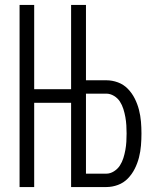

<svg xmlns="http://www.w3.org/2000/svg" viewBox="-20 -755 591 775"><path d="M59 0V-735H118V-395H267V-735H327V-431H409Q433 -431 456 -422.5Q479 -414 496 -396.5Q513 -379 524 -357Q535 -335 541 -311.5Q547 -288 549 -264Q551 -240 551 -216Q551 -192 549 -167.5Q547 -143 541 -119.5Q535 -96 524 -74Q513 -52 496 -34.5Q479 -17 456 -8.5Q433 0 409 0H267V-340H118V0ZM409 -54Q425 -54 440 -63.5Q455 -73 464 -87Q473 -101 478 -117Q483 -133 486 -149.5Q489 -166 490 -182.5Q491 -199 491 -216Q491 -232 490 -249Q489 -266 486 -282.5Q483 -299 478 -315Q473 -331 464 -345Q455 -359 440 -368Q425 -377 409 -377H327V-54Z"/></svg>

Font: Iosevka QP Light
Style: Regular
Weight: 300
Designer: Belleve Invis
Foundry: Belleve Invis
Version: Version 20.0.0; ttfautohint (v1.8.4)